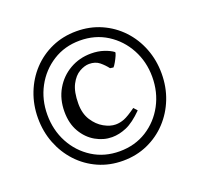

<svg xmlns="http://www.w3.org/2000/svg" viewBox="-116 -770 951 914"><g transform="rotate(-20 359.5 -313.0)"><path d="M358.9 14.6Q291 14.6 233.9 -11Q176.8 -36.6 134.8 -81.8Q92.8 -127 69.6 -186.3Q46.4 -245.6 46.4 -314Q46.4 -381.3 69.6 -440.9Q92.8 -500.5 134.8 -545.4Q176.8 -590.3 233.9 -615.7Q291 -641.1 358.9 -641.1Q426.8 -641.1 484.1 -615.7Q541.5 -590.3 583.7 -545.4Q626 -500.5 649.2 -440.9Q672.4 -381.3 672.4 -314Q672.4 -245.6 649.2 -186.3Q626 -127 583.7 -81.8Q541.5 -36.6 484.1 -11Q426.8 14.6 358.9 14.6ZM348.1 -108.9Q305.2 -108.9 265.4 -131.6Q225.6 -154.3 200.4 -197.3Q175.3 -240.2 175.3 -299.8Q175.3 -363.8 203.9 -412.8Q232.4 -461.9 280.8 -489.7Q329.1 -517.6 388.2 -517.6Q423.3 -517.6 452.6 -507.8Q481.9 -498 499 -484.9Q501.5 -481.9 495.4 -467.8Q489.3 -453.6 480.7 -438.7Q472.2 -423.8 466.8 -418.5L450.2 -420.9Q435.1 -440.9 414.8 -457.5Q394.5 -474.1 362.8 -474.1Q339.8 -474.1 313.5 -459.2Q287.1 -444.3 268.8 -408.9Q250.5 -373.5 250.5 -313Q250.5 -263.2 272.5 -229Q294.4 -194.8 325.7 -177.2Q356.9 -159.7 384.8 -159.7Q406.2 -159.7 428.2 -168.2Q450.2 -176.8 489.3 -205.1L505.4 -187Q459 -140.6 421.6 -124.8Q384.3 -108.9 348.1 -108.9ZM358.9 -33.2Q436.5 -33.2 496.6 -71Q556.6 -108.9 590.8 -172.6Q625 -236.3 625 -314Q625 -390.6 590.8 -454.1Q556.6 -517.6 496.6 -555.7Q436.5 -593.8 358.9 -593.8Q282.2 -593.8 222.2 -555.7Q162.1 -517.6 127.9 -454.1Q93.8 -390.6 93.8 -314Q93.8 -236.3 127.9 -172.6Q162.1 -108.9 222.2 -71Q282.2 -33.2 358.9 -33.2Z"/></g></svg>

Font: Gentium Book Plus
Style: Regular
Weight: 400
Designer: Victor Gaultney, Annie Olsen, Iska Routamaa, Becca Hirsbrunner
Foundry: SIL International
Version: Version 6.101